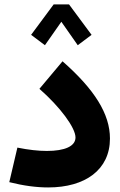

<svg xmlns="http://www.w3.org/2000/svg" viewBox="-20 -845 543 868"><path d="M120.6 -687.5 183.1 -640.6 257.3 -746.6 331.5 -640.6 394 -687.5 292 -825.2H222.7ZM477.1 -218.8C477.1 -329.6 407.7 -440.4 262.7 -567.9L158.2 -443.4C251.5 -361.8 321.3 -267.6 321.3 -223.6C321.3 -184.1 273.4 -162.6 191.9 -162.6C153.3 -162.6 108.9 -167.5 58.6 -177.7L22 -21.5C85.9 -5.4 144.5 2.4 197.8 2.4C365.2 2.4 477.1 -77.6 477.1 -218.8Z"/></svg>

Font: Estedad ExtraBold
Style: Regular
Weight: 800
Designer: Amin Abedi
Version: Version 7.3